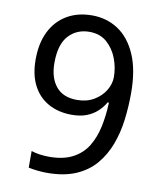

<svg xmlns="http://www.w3.org/2000/svg" viewBox="-83 -789 716 865"><g transform="rotate(10 275.5 -357.0)"><path d="M190 10Q171 10 147 7.5Q123 5 106 1V-75Q123 -69 144.5 -66Q166 -63 187 -63Q253 -63 296 -86Q339 -109 363 -148.5Q387 -188 398 -240Q409 -292 411 -350H405Q392 -327 371.5 -308Q351 -289 322.5 -278Q294 -267 255 -267Q194 -267 148 -292.5Q102 -318 77 -366.5Q52 -415 52 -484Q52 -559 78.5 -612.5Q105 -666 154 -695Q203 -724 269 -724Q335 -724 387.5 -690Q440 -656 471 -586Q502 -516 502 -409Q502 -348 494.5 -287.5Q487 -227 467 -173.5Q447 -120 412 -78.5Q377 -37 322.5 -13.5Q268 10 190 10ZM267 -337Q311 -337 344 -356.5Q377 -376 395 -406Q413 -436 413 -467Q413 -511 397 -552.5Q381 -594 349.5 -621.5Q318 -649 270 -649Q212 -649 175 -609Q138 -569 138 -484Q138 -416 170.5 -376.5Q203 -337 267 -337Z"/></g></svg>

Font: lbangla25
Style: Book
Weight: 400
Designer: Jelle Bosma - Monotype Design Team
Foundry: Monotype Imaging Inc.
Version: Version 2.003